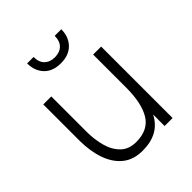

<svg xmlns="http://www.w3.org/2000/svg" viewBox="-198 -820 950 950"><g transform="rotate(-45 277.0 -345.0)"><path d="M150 -700H195Q195 -663 215 -643.5Q235 -624 269 -624Q303 -624 323 -643.5Q343 -663 343 -700H389Q389 -648 357.5 -615Q326 -582 269 -582Q212 -582 181 -615Q150 -648 150 -700ZM119 -251Q119 -199 132 -151Q145 -103 175.5 -73Q206 -43 257 -43Q341 -43 376.5 -101.5Q412 -160 412 -269V-500H468V0H412V-80Q388 -34 347.5 -12Q307 10 249 10Q186 10 145 -23Q104 -56 83.5 -114.5Q63 -173 63 -249V-500H119Z"/></g></svg>

Font: Haskoy Light
Style: Regular
Weight: 300
Designer: Ertekin Erdin
Foundry: Ertekin Erdin
Version: Version 2.000; ttfautohint (v1.8.4.7-5d5b)